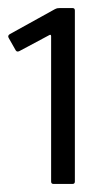

<svg xmlns="http://www.w3.org/2000/svg" viewBox="-52 -707 251 477"><path d="M81 -250Q75 -250 75 -256V-617Q75 -623 69 -619L-4 -580Q-6 -579 -8.5 -579Q-11 -579 -13 -582L-30 -612Q-34 -618 -28 -622L84 -684Q88 -686 90.5 -686.5Q93 -687 97 -687H128Q134 -687 134 -681V-256Q134 -250 128 -250Z"/></svg>

Font: Glory Thin
Style: Regular
Weight: 400
Version: Version 1.011